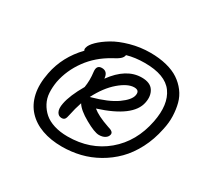

<svg xmlns="http://www.w3.org/2000/svg" viewBox="-146 -1003 1096 1054"><g transform="rotate(30 402.0 -476.0)"><path d="M359.9 -130.9Q289.1 -130.9 233.4 -150.9Q177.7 -170.9 141.1 -210.2Q104.5 -249.5 91.8 -307.6Q79.1 -365.7 94.2 -441.9Q116.7 -558.1 204.1 -648.9Q198.7 -655.8 202.1 -667Q206.1 -686.5 232.2 -712.2Q258.3 -737.8 299.3 -762.5Q340.3 -787.1 400.9 -804Q461.4 -820.8 524.9 -820.8Q581.5 -820.8 627.9 -809.1Q674.3 -797.4 706.1 -776.1Q737.8 -754.9 760.5 -724.9Q783.2 -694.8 792.7 -658.4Q802.2 -622.1 803.7 -580.3Q805.2 -538.6 794.9 -493.2Q780.3 -420.9 749 -360.8Q717.8 -300.8 676 -258.8Q634.3 -216.8 582.5 -187.5Q530.8 -158.2 474.9 -144.5Q418.9 -130.9 359.9 -130.9ZM158.2 -424.8Q151.9 -387.2 153.8 -353.3Q155.8 -319.3 171.1 -290.3Q186.5 -261.2 210.7 -240Q234.9 -218.8 272.9 -206.8Q311 -194.8 358.9 -194.8Q502.4 -194.8 601.8 -278.3Q701.2 -361.8 729 -503.9Q752.4 -622.6 704.1 -689.9Q655.8 -757.3 524.9 -756.8Q465.3 -756.8 414.1 -742.2V-741.2Q412.1 -727.5 399.2 -716.1Q386.2 -704.6 356 -689Q275.4 -644.5 224.9 -575.2Q174.3 -505.9 158.2 -424.8ZM279.8 -266.1Q259.8 -266.1 250 -285.2Q240.2 -304.2 247.1 -338.9Q257.8 -395.5 305.2 -477.1Q313 -522.5 306.2 -574.2Q301.3 -615.2 335.9 -615.2Q373 -615.2 376 -570.8Q454.6 -679.2 551.8 -679.2Q605.5 -679.2 626 -647.7Q646.5 -616.2 637.2 -570.8Q617.7 -469.2 418 -405.8Q452.1 -377.4 523.9 -353Q544.9 -347.2 553.2 -340.3Q561.5 -333.5 560.1 -323.2Q557.1 -307.1 542 -297.6Q526.9 -288.1 503.9 -288.1Q475.6 -288.1 414.1 -322.8Q352.5 -357.4 333 -390.1Q318.4 -346.7 310.1 -305.2Q305.7 -281.2 299.3 -273.7Q293 -266.1 279.8 -266.1ZM543 -611.8Q502 -611.8 449.2 -566.7Q396.5 -521.5 356.9 -443.8L360.8 -444.8Q460.9 -472.2 512.9 -509.3Q564.9 -546.4 570.8 -578.1Q577.6 -611.8 543 -611.8Z"/></g></svg>

Font: Shantell Sans Irregular Bouncy
Style: Italic
Weight: 300
Italic angle: -11.31°
Designer: Stephen Nixon, Anya Danilova, Shantell Martin
Foundry: Arrow Type
Version: Version 1.006;[9816181b4]